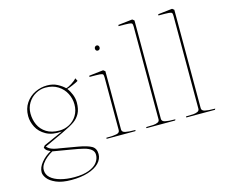

<svg xmlns="http://www.w3.org/2000/svg" viewBox="-130 -969 1662 1378"><g transform="rotate(-15 701.0 -280.0)"><path d="M45 112Q45 76 74.5 40Q104 4 147 -19Q136 -24 127.5 -29Q119 -34 113.5 -41Q108 -48 106 -56L117 -70L261 -134Q190 -128 144 -153.5Q98 -179 77 -220.5Q56 -262 56 -303Q56 -359 83.5 -399.5Q111 -440 154 -460.5Q197 -481 243 -481Q287 -481 319.5 -463.5Q352 -446 372 -426Q388 -429 414.5 -446Q441 -463 453 -478L464 -456Q456 -450 423 -435.5Q390 -421 378 -419Q395 -398 407 -367.5Q419 -337 419 -308Q419 -258 402 -226.5Q385 -195 355.5 -174.5Q326 -154 274 -130Q268 -127 262 -124L122 -59Q134 -46 146.5 -39.5Q159 -33 177 -28.5Q195 -24 218 -21L346 1Q414 13 444 30.5Q474 48 474 90Q474 127 445.5 156.5Q417 186 363.5 203Q310 220 239 220Q169 220 125.5 201Q82 182 63.5 157Q45 132 45 112ZM265 206Q330 206 373 189.5Q416 173 435.5 146.5Q455 120 455 91Q455 66 436 50.5Q417 35 383.5 26.5Q350 18 289 8L158 -14Q138 -3 116.5 14Q95 31 79.5 53.5Q64 76 64 100Q64 134 90 157.5Q116 181 161.5 193.5Q207 206 265 206ZM247 -145Q287 -145 322 -164Q357 -183 378 -218Q399 -253 399 -299Q399 -342 379 -381Q359 -420 320.5 -444.5Q282 -469 228 -469Q190 -469 155 -449.5Q120 -430 98.5 -395Q77 -360 77 -317Q77 -271 95 -232Q113 -193 151 -169Q189 -145 247 -145Z M658 -38V-429Q658 -447 653.5 -452.5Q649 -458 630.5 -459.5Q612 -461 554 -461L555 -470L661 -482L675 -471V-38Q675 -19 699.5 -13.5Q724 -8 772 -8H775L771 0H558V-8Q608 -8 633 -13Q658 -18 658 -38ZM679 -647Q679 -655 674.5 -660.5Q670 -666 662 -666Q655 -666 649.5 -660.5Q644 -655 644 -647Q644 -639 648.5 -633.5Q653 -628 661 -628Q668 -628 673.5 -633Q679 -638 679 -647Z M954 -38V-727Q954 -745 949.5 -750.5Q945 -756 926.5 -757.5Q908 -759 850 -759L851 -768L957 -780L971 -769V-38Q971 -19 995 -13.5Q1019 -8 1065 -8H1071L1067 0H854V-8Q887 -8 907 -9.5Q927 -11 940.5 -17.5Q954 -24 954 -38Z M1250 -38V-727Q1250 -745 1245.5 -750.5Q1241 -756 1222.5 -757.5Q1204 -759 1146 -759L1147 -768L1253 -780L1267 -769V-38Q1267 -19 1291 -13.5Q1315 -8 1361 -8H1367L1363 0H1150V-8Q1183 -8 1203 -9.5Q1223 -11 1236.5 -17.5Q1250 -24 1250 -38Z"/></g></svg>

Font: TMT Limkin
Style: Regular
Weight: 400
Designer: Gabriel Drozdov
Version: Version 1.000;Glyphs 3.1.2 (3151)